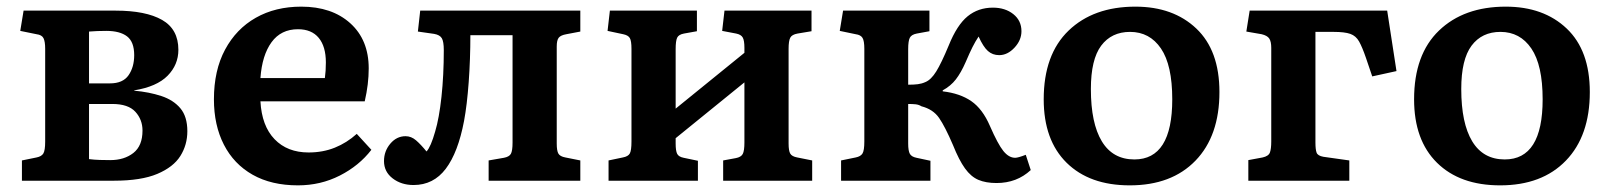

<svg xmlns="http://www.w3.org/2000/svg" viewBox="-20 -544 4846 578"><path d="M46 0V-61L90 -70Q105 -73 110.5 -82Q116 -91 116 -118V-397Q116 -419 111 -429Q106 -439 90 -441L41 -451L51 -512H328Q419 -512 468 -484Q517 -456 517 -394Q517 -349 484.5 -316Q452 -283 384 -272V-271Q429 -267 465.5 -255Q502 -243 523 -218Q544 -193 544 -149Q544 -108 523 -74.5Q502 -41 453.5 -20.5Q405 0 323 0ZM248 -293H311Q350 -293 367 -317.5Q384 -342 384 -378Q384 -418 362.5 -434.5Q341 -451 300 -451Q287 -451 273 -450.5Q259 -450 248 -449ZM312 -62Q354 -62 381.5 -83.5Q409 -105 409 -151Q409 -184 387.5 -207.5Q366 -231 318 -231H248V-65Q264 -63 280.5 -62.5Q297 -62 312 -62Z M877 14Q797 14 740.5 -18Q684 -50 654 -108.5Q624 -167 624 -245Q624 -332 657.5 -394.5Q691 -457 750 -490.5Q809 -524 887 -524Q979 -524 1034.5 -474Q1090 -424 1090 -338Q1090 -291 1078 -239H764Q768 -165 806.5 -125Q845 -85 909 -85Q952 -85 988 -99.5Q1024 -114 1054 -141L1098 -93Q1061 -45 1003 -15.5Q945 14 877 14ZM764 -309H958Q961 -330 961 -356Q961 -404 939.5 -430Q918 -456 877 -456Q826 -456 797.5 -417Q769 -378 764 -309Z M1225 13Q1188 13 1162 -7Q1136 -27 1136 -59Q1136 -89 1155 -111.5Q1174 -134 1201 -134Q1218 -134 1232.5 -121.5Q1247 -109 1264 -88Q1277 -102 1290 -148Q1302 -188 1309 -252.5Q1316 -317 1316 -393Q1316 -419 1310 -429Q1304 -439 1287 -442L1238 -449L1245 -512H1727V-449L1685 -441Q1668 -438 1662 -430.5Q1656 -423 1656 -404V-112Q1656 -90 1661 -81.5Q1666 -73 1682 -70L1727 -61V0H1451V-61L1497 -69Q1513 -72 1518 -81Q1523 -90 1523 -115V-438H1396Q1396 -366 1391 -297Q1386 -228 1377 -180Q1359 -85 1322 -36Q1285 13 1225 13Z M1812 0V-61L1855 -70Q1871 -73 1876 -82Q1881 -91 1881 -118V-397Q1881 -421 1876 -429.5Q1871 -438 1856 -441L1809 -451L1816 -512H2078V-450L2039 -443Q2023 -440 2018.5 -430.5Q2014 -421 2014 -396V-217L2221 -385V-400Q2221 -422 2216 -431Q2211 -440 2196 -443L2154 -451L2161 -512H2423V-450L2381 -443Q2364 -440 2359 -430.5Q2354 -421 2354 -397V-112Q2354 -90 2359 -81.5Q2364 -73 2380 -70L2425 -61V0H2157V-61L2195 -68Q2211 -71 2216 -80.5Q2221 -90 2221 -115V-296L2014 -128V-112Q2014 -90 2018.5 -81Q2023 -72 2038 -69L2081 -60V0Z M2980 7Q2948 7 2925.5 -2.5Q2903 -12 2885 -37Q2867 -62 2849 -107Q2825 -163 2807 -189Q2789 -215 2754 -224Q2746 -229 2736.5 -230Q2727 -231 2714 -231V-112Q2714 -90 2719 -81Q2724 -72 2739 -69L2781 -60V0H2512V-61L2556 -70Q2571 -73 2576.5 -82Q2582 -91 2582 -118V-397Q2582 -421 2576.5 -430Q2571 -439 2556 -441L2508 -451L2518 -512H2778V-450L2740 -443Q2724 -440 2719 -430.5Q2714 -421 2714 -396V-289Q2731 -289 2743 -290.5Q2755 -292 2766 -297Q2783 -304 2798.5 -329Q2814 -354 2836 -407Q2861 -469 2893 -495Q2925 -521 2969 -521Q3006 -521 3030.5 -501.5Q3055 -482 3055 -450Q3055 -423 3034 -400.5Q3013 -378 2988 -378Q2968 -378 2954 -390.5Q2940 -403 2926 -434Q2916 -419 2907.5 -402Q2899 -385 2887 -357Q2873 -325 2857.5 -305Q2842 -285 2818 -272V-269Q2870 -263 2904 -239.5Q2938 -216 2960 -165Q2984 -110 3000.5 -89.5Q3017 -69 3036 -69Q3045 -69 3068 -78L3083 -32Q3041 7 2980 7Z M3381 14Q3260 14 3191 -54Q3122 -122 3122 -245Q3122 -380 3197 -452Q3272 -524 3398 -524Q3512 -524 3581.5 -458Q3651 -392 3651 -267Q3651 -135 3579 -60.5Q3507 14 3381 14ZM3395 -64Q3509 -64 3509 -245Q3509 -348 3475 -398Q3441 -448 3382 -448Q3326 -448 3295 -406.5Q3264 -365 3264 -276Q3264 -173 3297 -118.5Q3330 -64 3395 -64Z M3738 0V-62L3781 -70Q3799 -74 3803 -85Q3807 -96 3807 -118V-400Q3807 -419 3801 -428Q3795 -437 3778 -441L3732 -449L3742 -512H4156L4184 -330L4111 -314L4092 -370Q4081 -402 4071.5 -419Q4062 -436 4045 -442Q4028 -448 3995 -448H3940V-115Q3940 -94 3943.5 -84.5Q3947 -75 3964 -72L4042 -61V0Z M4496 14Q4375 14 4306 -54Q4237 -122 4237 -245Q4237 -380 4312 -452Q4387 -524 4513 -524Q4627 -524 4696.5 -458Q4766 -392 4766 -267Q4766 -135 4694 -60.5Q4622 14 4496 14ZM4510 -64Q4624 -64 4624 -245Q4624 -348 4590 -398Q4556 -448 4497 -448Q4441 -448 4410 -406.5Q4379 -365 4379 -276Q4379 -173 4412 -118.5Q4445 -64 4510 -64Z"/></svg>

Font: Literata SemiBold
Style: Regular
Weight: 600
Designer: Latin by Veronika Burian and Jose Scaglione. Greek by Irene Vlachou. Cyrillic by Vera Evstafieva.
Foundry: TypeTogether
Version: Version 3.103; ttfautohint (v1.8.4.7-5d5b);gftools[0.9.29]